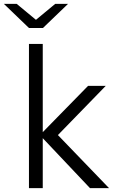

<svg xmlns="http://www.w3.org/2000/svg" viewBox="-50 -968 639 988"><path d="M99 0H170V-257L413 0H511L248 -273L494 -526H403L170 -288V-742H99ZM99 -824H171L300 -948H234L135 -866L36 -948H-30Z"/></svg>

Font: Chess Sans
Style: Regular
Weight: 400
Designer: Wolf Bōese
Foundry: Wolf Bōese
Version: Version 7.223;Glyphs 3.3 (3306)